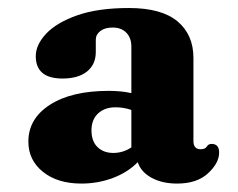

<svg xmlns="http://www.w3.org/2000/svg" viewBox="-20 -734 578 467"><path d="M67 -597.5Q67 -625 92.2 -652Q117.5 -679 168 -696.8Q218.5 -714.5 293.5 -714.5Q373 -714.5 411.8 -682Q450.5 -649.5 450.5 -593V-391Q450.5 -371 468 -371Q479 -371 483 -377.5Q487 -384 494.5 -384Q513 -384 513 -363Q513 -337.5 486 -312.5Q459 -287.5 411 -287.5Q374.5 -287.5 348.8 -301.5Q323 -315.5 315 -339.5Q290.5 -314.5 254.2 -301Q218 -287.5 178 -287.5Q120 -287.5 84.5 -316Q49 -344.5 49 -389.5Q49 -445.5 101.5 -479.2Q154 -513 244.5 -513Q275 -513 299.5 -507.5V-620.5Q299.5 -642 287.2 -654.5Q275 -667 254 -667Q235 -667 224 -658.5Q213 -650 213 -637.5V-607.5Q213 -577.5 191.8 -560.2Q170.5 -543 132 -543Q67 -543 67 -597.5ZM202.5 -417Q202.5 -390.5 217.2 -376.2Q232 -362 255.5 -362Q279.5 -362 299.5 -375.5V-466.5Q281.5 -473 261 -473Q234.5 -473 218.5 -458Q202.5 -443 202.5 -417Z"/></svg>

Font: Fraunces 9pt S050
Style: Bold
Weight: 700
Version: Version 1.000; ttfautohint (v1.8.3)